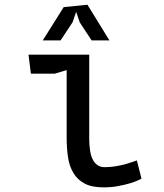

<svg xmlns="http://www.w3.org/2000/svg" viewBox="-20 -780 690 808"><path d="M355.5 -196.5Q355.5 -170.5 358.8 -148.5Q362 -126.5 369.5 -110.5Q377 -94.5 389.5 -85.5Q402 -76.5 420.5 -76.5Q445 -76.5 468.2 -80.5Q491.5 -84.5 510 -89.8Q528.5 -95 540.8 -99.5Q553 -104 556 -105L575.5 -28Q572.5 -26.5 559.5 -20.5Q546.5 -14.5 525.5 -8.2Q504.5 -2 476.5 3.2Q448.5 8.5 415.5 8.5Q366.5 8.5 336.2 -7.5Q306 -23.5 289 -51.8Q272 -80 266.2 -118.5Q260.5 -157 260.5 -201.5V-485L210.5 -470H110L100 -550H355.5V-250.5ZM440.5 -610H365.5L315.5 -686L300.5 -730L285.5 -686.5L235 -610H160L248 -750L348 -760Z"/></svg>

Font: B612 Mono
Style: Regular
Weight: 400
Version: Version 1.005